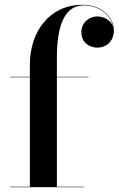

<svg xmlns="http://www.w3.org/2000/svg" viewBox="-20 -780 494 800"><path d="M22 -2V0H329.5V-2H217V-458H349.5V-460H217V-540C217 -667 246.5 -757.5 328 -757.5C392.5 -757.5 442.5 -718 451 -669C442.5 -696 412.5 -711.5 384.5 -711.5C353.5 -711.5 319 -687.5 319 -646C319 -600 356 -581.5 386 -581.5C421.5 -581.5 454.5 -606.5 454.5 -653.5C454.5 -703 409 -760 324 -760C185.5 -760 104.5 -647.5 104.5 -511.5V-460H22V-458H104.5V-2Z"/></svg>

Font: Bodoni* 96pt Medium
Style: Regular
Weight: 500
Version: Version 2.3